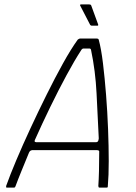

<svg xmlns="http://www.w3.org/2000/svg" viewBox="-20 -847 613 867"><path d="M11 0Q8 0 7.5 -1.5Q7 -3 8 -8Q25 -56 53.5 -123.5Q82 -191 117.5 -267.5Q153 -344 190.5 -419.5Q228 -495 264 -560Q300 -625 331 -668Q334 -670 336.5 -671.5Q339 -673 341 -673H417Q420 -673 422.5 -672Q425 -671 426 -667Q437 -627 445 -561Q453 -495 459 -418.5Q465 -342 468 -264Q471 -186 471 -119.5Q471 -53 467 -9Q467 -3 466 -1.5Q465 0 462 0H429Q426 0 425.5 -1.5Q425 -3 424 -7Q426 -36 427 -75Q428 -114 428 -160Q429 -165 426 -167Q423 -169 417 -169H125Q120 -168 117 -166Q114 -164 111 -158Q93 -114 77 -75Q61 -36 50 -6Q48 -3 47.5 -1.5Q47 0 43 0ZM143 -205H415Q419 -205 422 -208.5Q425 -212 426 -222Q421 -324 416 -425.5Q411 -527 391 -622Q390 -628 383 -628H358Q351 -628 347 -621Q317 -575 280.5 -507.5Q244 -440 207 -364Q170 -288 138 -216Q136 -213 136.5 -209Q137 -205 143 -205ZM394 -731Q390 -731 387 -735L342 -822Q341 -824 342 -825.5Q343 -827 345 -827H383Q386 -827 388.5 -826Q391 -825 392 -822L423 -737Q425 -731 420 -731Z"/></svg>

Font: Glory ExtraLight
Style: Italic
Weight: 250
Italic angle: -12°
Version: Version 1.011